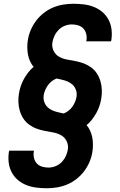

<svg xmlns="http://www.w3.org/2000/svg" viewBox="-20 -851 640 1022"><path d="M229 151Q201 151 173 147.5Q145 144 120 134Q95 124 75 107Q55 90 42.5 66.5Q30 43 26.5 15.5Q23 -12 27 -40L29 -49H161L160 -45Q157 -27 161 -10Q165 7 176 19Q187 31 203.5 36Q220 41 238 41Q256 41 274.5 34Q293 27 307 13Q321 -1 329.5 -18.5Q338 -36 341 -54Q345 -78 335 -99Q325 -120 305.5 -131Q286 -142 263 -146Q240 -150 217 -154.5Q194 -159 173 -167Q152 -175 134 -188.5Q116 -202 104 -220.5Q92 -239 85.5 -261Q79 -283 78 -306.5Q77 -330 81 -354Q84 -373 90.5 -392.5Q97 -412 107 -430Q117 -448 130 -465Q143 -482 159 -495Q136 -523 129 -560Q122 -597 128 -636Q132 -663 143 -689.5Q154 -716 171.5 -739.5Q189 -763 212.5 -781.5Q236 -800 262.5 -811Q289 -822 316.5 -826.5Q344 -831 371 -831Q399 -831 427 -827.5Q455 -824 480 -814Q505 -804 525 -787Q545 -770 557.5 -746.5Q570 -723 573.5 -695.5Q577 -668 573 -640L571 -631H439L440 -635Q443 -653 439 -670Q435 -687 424 -699Q413 -711 396.5 -716Q380 -721 362 -721Q344 -721 325.5 -714Q307 -707 293 -693Q279 -679 270.5 -661.5Q262 -644 259 -626Q255 -602 265 -581Q275 -560 294.5 -549Q314 -538 337 -534Q360 -530 383 -525.5Q406 -521 427 -513Q448 -505 466 -491.5Q484 -478 496 -459.5Q508 -441 514.5 -419Q521 -397 522 -373.5Q523 -350 519 -326Q516 -307 509.5 -287.5Q503 -268 493 -250Q483 -232 470 -215Q457 -198 441 -185Q464 -157 471 -120Q478 -83 472 -44Q468 -17 457 9.5Q446 36 428.5 59.5Q411 83 387.5 101.5Q364 120 337.5 131Q311 142 283.5 146.5Q256 151 229 151ZM319 -247Q332 -252 344 -261Q356 -270 364.5 -282Q373 -294 379 -307.5Q385 -321 387 -334Q391 -356 383 -375.5Q375 -395 358.5 -406.5Q342 -418 322 -423.5Q302 -429 281 -433Q268 -428 256 -419Q244 -410 235.5 -398Q227 -386 221 -372.5Q215 -359 213 -346Q209 -324 217 -304.5Q225 -285 241.5 -273.5Q258 -262 278 -256.5Q298 -251 319 -247Z"/></svg>

Font: Iosevka XBd Ex Obl
Style: Regular
Weight: 800
Width: 7
Italic angle: -9°
Monospace: yes
Designer: Belleve Invis
Foundry: Belleve Invis
Version: Version 32.5.0; ttfautohint (v1.8.4)